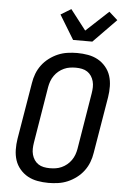

<svg xmlns="http://www.w3.org/2000/svg" viewBox="-64 -1039 728 1093"><g transform="rotate(5 300.0 -492.5)"><path d="M255 8Q223 8 192.5 2.5Q162 -3 136.5 -17Q111 -31 91.5 -54Q72 -77 63 -105Q54 -133 53.5 -164.5Q53 -196 58 -227L112 -550Q116 -577 126 -603.5Q136 -630 153.5 -653.5Q171 -677 195 -695Q219 -713 245 -724Q271 -735 299 -739Q327 -743 354 -743Q386 -743 416.5 -737.5Q447 -732 472.5 -718Q498 -704 517.5 -681Q537 -658 546 -630Q555 -602 555.5 -570.5Q556 -539 551 -508L497 -185Q493 -158 483 -131.5Q473 -105 455.5 -81.5Q438 -58 414 -40Q390 -22 364 -11Q338 0 310 4Q282 8 255 8ZM255 -76Q272 -76 289 -78.5Q306 -81 322.5 -88.5Q339 -96 353 -107.5Q367 -119 377.5 -134Q388 -149 394 -165.5Q400 -182 403 -199L456 -521Q459 -539 459.5 -556.5Q460 -574 455.5 -590.5Q451 -607 442 -620.5Q433 -634 419.5 -643Q406 -652 389 -655.5Q372 -659 354 -659Q337 -659 320 -656.5Q303 -654 286.5 -646.5Q270 -639 256 -627.5Q242 -616 231.5 -601Q221 -586 215 -569.5Q209 -553 206 -536L153 -214Q150 -196 149.5 -178.5Q149 -161 153.5 -144.5Q158 -128 167 -114.5Q176 -101 189.5 -92Q203 -83 220 -79.5Q237 -76 255 -76ZM324 -815 240 -953 299 -989 388 -874 516 -993 565 -949 434 -815Z"/></g></svg>

Font: Iosevka Medium Extended
Style: Italic
Weight: 500
Width: 7
Italic angle: -9°
Monospace: yes
Designer: Belleve Invis
Foundry: Belleve Invis
Version: Version 32.5.0; ttfautohint (v1.8.4)